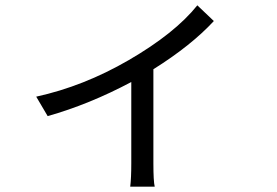

<svg xmlns="http://www.w3.org/2000/svg" viewBox="-20 -623 1040 721"><path d="M783 -544Q698 -452 556 -363V-10Q556 58 561 78H469Q473 46 473 -10V-315Q315 -231 159 -187L116 -260Q294 -299 463 -397Q637 -498 721 -603Z"/></svg>

Font: Source Han Sans K Regular
Style: Regular
Weight: 400
Designer: Ryoko NISHIZUKA  (kana & ideographs); Paul D. Hunt (Latin, Greek & Cyrillic); Wenlong ZHANG  (bopomofo); Sandoll Communi
Foundry: Adobe Systems Incorporated
Version: Version 1.00 July 18, 2014, initial release